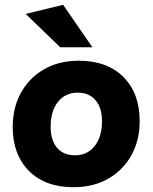

<svg xmlns="http://www.w3.org/2000/svg" viewBox="-20 -770 636 800"><path d="M308 -517Q427 -517 494.5 -449Q562 -381 562 -265Q562 -186 528 -124Q494 -62 432 -26Q370 10 286 10Q168 10 100.5 -58Q33 -126 33 -241Q33 -321 67 -383Q101 -445 163 -481Q225 -517 308 -517ZM293 -123Q344 -123 374.5 -161.5Q405 -200 405 -265Q405 -321 378 -352.5Q351 -384 304 -384Q252 -384 221.5 -345.5Q191 -307 191 -242Q191 -186 217.5 -154.5Q244 -123 293 -123ZM231 -573 87 -712 243 -750 365 -573Z"/></svg>

Font: Livvic
Style: Bold
Weight: 700
Designer: Jacques Le Bailly, Baron von Fonthausen
Version: Version 1.001; ttfautohint (v1.8.2)